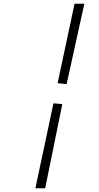

<svg xmlns="http://www.w3.org/2000/svg" viewBox="-20 -769 525 1020"><path d="M376 -749 286 -327 334 -322 428 -749ZM264 -220 168 231H220L311 -216Z"/></svg>

Font: VL Great Vibes
Style: Regular
Weight: 400
Designer: Robert E. Leuschke
Foundry: Robert E. Leuschke
Version: Version 1.001